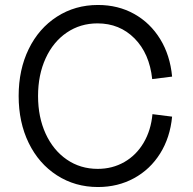

<svg xmlns="http://www.w3.org/2000/svg" viewBox="-20 -736 777 772"><path d="M55 -350Q55 -456 95.5 -539Q136 -622 209 -669Q282 -716 374 -716Q455 -716 519.5 -680Q584 -644 624 -579Q664 -514 672 -428L592 -418Q581 -521 521 -581.5Q461 -642 372 -642Q303 -642 248.5 -605Q194 -568 163.5 -501.5Q133 -435 133 -350Q133 -265 163.5 -198.5Q194 -132 248.5 -94.5Q303 -57 373 -57Q432 -57 480 -84.5Q528 -112 557.5 -162Q587 -212 593 -277L672 -267Q664 -183 624 -119Q584 -55 519 -19.5Q454 16 374 16Q282 16 209 -31Q136 -78 95.5 -161Q55 -244 55 -350Z"/></svg>

Font: MedMera Sans
Style: Regular
Weight: 400
Designer: Kasper Nordkvist
Foundry: UNCUT.wtf
Version: Version 1.300